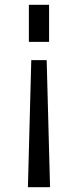

<svg xmlns="http://www.w3.org/2000/svg" viewBox="-20 -778 324 798"><path d="M100 -758H184V-604H100ZM110 -528H174L188 0H96Z"/></svg>

Font: Biryani Light
Style: Regular
Weight: 300
Designer: Dan Reynolds and Mathieu Réguer
Foundry: Dan Reynolds and Mathieu Réguer
Version: Version 1.004; ttfautohint (v1.1) -l 5 -r 5 -G 72 -x 0 -D la